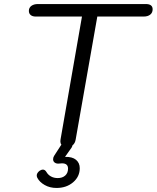

<svg xmlns="http://www.w3.org/2000/svg" viewBox="-20 -720 776 951"><path d="M736 -674Q736 -657 724 -647.5Q712 -638 691 -638H462L355 -30Q352 -10 339 0Q337 8 334 12L302 57Q338 56 356.5 71.5Q375 87 375 113Q375 155 342 183Q309 211 260 211Q227 211 201.5 196.5Q176 182 165 161Q162 155 162 149Q162 137 176 126Q185 120 192 120Q203 120 210 132Q218 146 232.5 154Q247 162 266 162Q289 162 303 149.5Q317 137 317 115Q317 89 287 89Q280 89 275 90Q261 92 252 86Q243 80 243 69Q243 60 248 52L281 1L284 -3Q279 -10 279 -20Q279 -27 280 -30L386 -638H157Q141 -638 132 -645.5Q123 -653 123 -666Q123 -682 135.5 -691Q148 -700 168 -700H702Q736 -700 736 -674Z"/></svg>

Font: Kodchasan
Style: Italic
Weight: 400
Italic angle: -10°
Version: Version 1.000; ttfautohint (v1.6)